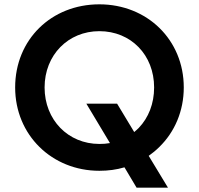

<svg xmlns="http://www.w3.org/2000/svg" viewBox="-20 -777 918 887"><path d="M439 12C480 12 518 7 555 -4L611 90H756L667 -57C684 -69 701 -83 716 -98C787 -167 829 -264 829 -373C829 -593 660 -757 439 -757C217 -757 50 -594 50 -373C50 -153 220 12 439 12ZM439 -112C295 -112 186 -223 186 -373C186 -523 295 -633 439 -633C585 -633 692 -523 692 -373C692 -298 666 -233 621 -186C614 -179 607 -173 600 -167L521 -298H379L488 -116C472 -113 456 -112 439 -112Z"/></svg>

Font: Plus Jakarta Sans
Style: Bold
Weight: 700
Designer: Gumpita Rahayu
Foundry: Tokotype
Version: Version 2.071;gftools[0.9.30]